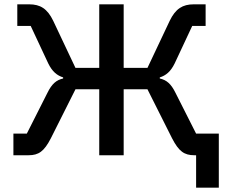

<svg xmlns="http://www.w3.org/2000/svg" viewBox="-20 -718 1045 888"><path d="M887 0H879C832 0 807 -18 776 -78L662 -305H552V0H439V-305H329L215 -78C184 -18 159 0 112 0H42V-100H104L199 -288C220 -331 241 -348 272 -355V-360C244 -369 222 -386 203 -425L122 -598H60V-698H115C166 -698 199 -678 226 -622L329 -404H439V-698H552V-404H662L765 -622C792 -678 825 -698 876 -698H931V-598H869L788 -425C769 -386 747 -369 719 -360V-355C750 -348 771 -331 792 -288L887 -100H992V150H887Z"/></svg>

Font: Plexus Sans Medium
Style: Regular
Weight: 500
Version: Version 2.001;PS 002.001;hotconv 1.0.70;makeotf.lib2.5.58329